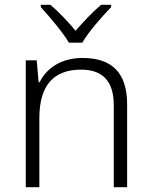

<svg xmlns="http://www.w3.org/2000/svg" viewBox="-20 -785 636 805"><path d="M269 -606H325C349 -649 408 -716 446 -755V-765H404C368 -735 329 -693 297 -656C266 -693 227 -735 191 -765H151V-755C187 -716 244 -649 269 -606ZM326 -542C236 -542 175 -499 146 -440H142L134 -532H88V0H145V-290C145 -425 203 -493 320 -493C409 -493 457 -446 457 -344V0H513V-348C513 -482 447 -542 326 -542Z"/></svg>

Font: Noto Sans Devanagari UI Light
Style: Regular
Weight: 300
Designer: Jelle Bosma - Monotype Design Team
Foundry: Monotype Imaging Inc.
Version: Version 2.004